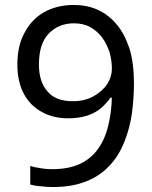

<svg xmlns="http://www.w3.org/2000/svg" viewBox="-20 -744 612 774"><path d="M520 -409C520 -368 517 -328 512 -288C506 -247 496 -209 482 -174C468 -138 449 -106 424 -79C399 -51 368 -29 330 -14C292 2 246 10 192 10C179 10 163 9 146 7C128 6 113 3 102 0V-75C114 -71 128 -68 144 -66C160 -63 175 -62 190 -62C237 -62 275 -70 306 -85C336 -100 360 -121 378 -148C396 -174 409 -205 417 -240C425 -275 430 -311 431 -350H425C415 -335 402 -321 387 -308C372 -295 353 -285 332 -278C310 -271 284 -267 255 -267C214 -267 178 -276 148 -293C117 -310 93 -334 76 -366C59 -398 50 -437 50 -483C50 -533 59 -576 79 -612C98 -648 124 -676 158 -695C192 -714 232 -724 278 -724C312 -724 344 -718 373 -705C402 -692 428 -672 450 -646C472 -620 489 -587 502 -548C514 -509 520 -462 520 -409ZM278 -650C237 -650 203 -636 177 -609C150 -582 137 -540 137 -484C137 -438 148 -402 171 -376C193 -349 227 -336 274 -336C306 -336 334 -343 357 -356C380 -369 399 -385 412 -405C425 -425 431 -446 431 -467C431 -488 428 -510 422 -532C415 -553 406 -573 393 -591C380 -609 364 -623 345 -634C326 -645 303 -650 278 -650Z"/></svg>

Font: NameLogos Sans
Style: Regular
Weight: 500
Version: Version 0.1